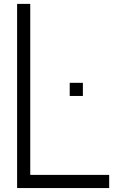

<svg xmlns="http://www.w3.org/2000/svg" viewBox="-20 -953 640 973"><path d="M533.3 -66.7V0H66.7V-933.3H133.3V-66.7ZM333.3 -466.7V-533.3H400V-466.7Z"/></svg>

Font: Galmuri14 Regular
Style: Regular
Weight: 400
Designer: Lee Minseo (quiple)
Version: Version 2.399;hotconv 1.1.1;makeotfexe 2.6.0 DEVELOPMENT